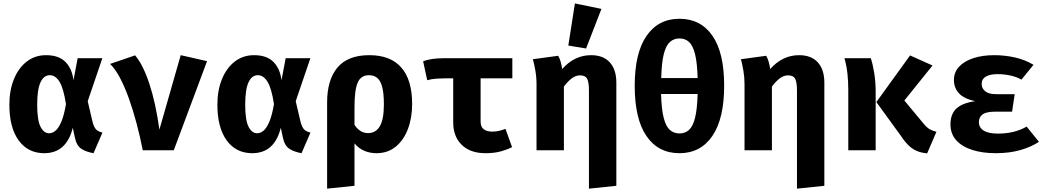

<svg xmlns="http://www.w3.org/2000/svg" viewBox="-20 -889 6194 1136"><path d="M252.3 -562.6Q327.2 -562.6 366.7 -523.1Q406.2 -483.6 414.9 -414.4L439.5 -544.6H585.6L499 -290.3L526.7 -171.8Q535.4 -135.4 549.5 -122.3Q563.6 -109.2 586.2 -104.6L533.3 17.4Q489.2 9.7 460.8 -9Q432.3 -27.7 422.1 -79L410.8 -133.3Q373.3 17.4 241.5 17.4Q145.6 17.4 90.5 -58.2Q35.4 -133.8 35.4 -269.7Q35.4 -354.4 62.3 -420.5Q89.2 -486.7 137.9 -524.6Q186.7 -562.6 252.3 -562.6ZM274.9 -444.1Q239 -444.1 219.5 -401.8Q200 -359.5 200 -269.7Q200 -177.9 219.7 -139.2Q239.5 -100.5 270.8 -100.5Q289.2 -100.5 307.4 -114.9Q325.6 -129.2 342.1 -166.7Q358.5 -204.1 370.3 -272.8Q355.9 -366.7 332.1 -405.4Q308.2 -444.1 274.9 -444.1Z M824.6 0Q808.7 -81.5 787.7 -160.3Q766.7 -239 742.1 -307.7Q717.4 -376.4 689.5 -429Q661.5 -481.5 631.3 -510.8L779.5 -561.5Q826.7 -505.6 863.8 -393.3Q901 -281 923.1 -122.1L1049.2 -562.6L1205.1 -527.2L1008.2 0Z M1483.1 -562.6Q1557.9 -562.6 1597.4 -523.1Q1636.9 -483.6 1645.6 -414.4L1670.3 -544.6H1816.4L1729.7 -290.3L1757.4 -171.8Q1766.2 -135.4 1780.3 -122.3Q1794.4 -109.2 1816.9 -104.6L1764.1 17.4Q1720 9.7 1691.5 -9Q1663.1 -27.7 1652.8 -79L1641.5 -133.3Q1604.1 17.4 1472.3 17.4Q1376.4 17.4 1321.3 -58.2Q1266.2 -133.8 1266.2 -269.7Q1266.2 -354.4 1293.1 -420.5Q1320 -486.7 1368.7 -524.6Q1417.4 -562.6 1483.1 -562.6ZM1505.6 -444.1Q1469.7 -444.1 1450.3 -401.8Q1430.8 -359.5 1430.8 -269.7Q1430.8 -177.9 1450.5 -139.2Q1470.3 -100.5 1501.5 -100.5Q1520 -100.5 1538.2 -114.9Q1556.4 -129.2 1572.8 -166.7Q1589.2 -204.1 1601 -272.8Q1586.7 -366.7 1562.8 -405.4Q1539 -444.1 1505.6 -444.1Z M2165.1 -562.6Q2290.8 -562.6 2354.6 -489.2Q2418.5 -415.9 2418.5 -273.8Q2418.5 -191.8 2393.6 -125.9Q2368.7 -60 2321.5 -21.3Q2274.4 17.4 2207.2 17.4Q2168.7 17.4 2135.6 3.3Q2102.6 -10.8 2077.4 -40.5V210.3L1915.4 227.2V-282.1Q1915.4 -416.9 1976.9 -489.7Q2038.5 -562.6 2165.1 -562.6ZM2163.1 -444.1Q2115.4 -444.1 2096.4 -400.3Q2077.4 -356.4 2077.4 -254.4V-150.3Q2109.7 -101.5 2157.9 -101.5Q2203.1 -101.5 2227.2 -141.8Q2251.3 -182.1 2251.3 -271.8Q2251.3 -338.5 2241 -375.9Q2230.8 -413.3 2211 -428.7Q2191.3 -444.1 2163.1 -444.1Z M3011.3 -544.6V-425.6H2823.6V-170.3Q2823.6 -137.9 2842.3 -124.1Q2861 -110.3 2892.8 -110.3Q2914.4 -110.3 2934.1 -115.1Q2953.8 -120 2970.8 -126.7L3009.7 -18.5Q2982.1 -4.1 2943.1 6.7Q2904.1 17.4 2852.3 17.4Q2762.6 17.4 2712.1 -31.8Q2661.5 -81 2661.5 -164.6V-425.6H2613.3Q2590.8 -425.6 2561.5 -423.6Q2532.3 -421.5 2507.7 -414.4L2483.6 -526.2Q2528.2 -544.6 2608.7 -544.6Z M3476.9 -562.6Q3549.2 -562.6 3587.9 -520Q3626.7 -477.4 3626.7 -400V210.3L3464.6 227.2V-353.3Q3464.6 -403.6 3453.8 -423.3Q3443.1 -443.1 3412.3 -443.1Q3386.2 -443.1 3362.8 -425.4Q3339.5 -407.7 3316.4 -376.9V0H3154.4V-391.8Q3154.4 -432.3 3147.4 -472.3Q3140.5 -512.3 3132.8 -538.5L3282.6 -559Q3299 -531.3 3306.2 -480.5Q3379 -562.6 3476.9 -562.6ZM3381.5 -868.7 3538.5 -836.4 3447.7 -602.1 3342.6 -619.5Z M4000 -777.9Q4125.6 -777.9 4195.1 -677.7Q4264.6 -577.4 4264.6 -382.6Q4264.6 -186.7 4194.9 -84.6Q4125.1 17.4 4000 17.4Q3874.9 17.4 3805.1 -83.8Q3735.4 -185.1 3735.4 -381.5Q3735.4 -574.9 3805.1 -676.4Q3874.9 -777.9 4000 -777.9ZM4000 -661.5Q3967.2 -661.5 3943.8 -640.8Q3920.5 -620 3907.4 -569Q3894.4 -517.9 3892.3 -427.2H4107.7Q4105.1 -517.9 4092.3 -569Q4079.5 -620 4056.7 -640.8Q4033.8 -661.5 4000 -661.5ZM4107.7 -332.8H3891.3Q3893.8 -242.6 3906.9 -191.5Q3920 -140.5 3943.6 -120Q3967.2 -99.5 4000 -99.5Q4033.3 -99.5 4056.4 -120Q4079.5 -140.5 4092.3 -191.5Q4105.1 -242.6 4107.7 -332.8Z M4707.7 -562.6Q4780 -562.6 4818.7 -520Q4857.4 -477.4 4857.4 -400V210.3L4695.4 227.2V-353.3Q4695.4 -403.6 4684.6 -423.3Q4673.8 -443.1 4643.1 -443.1Q4616.9 -443.1 4593.6 -425.4Q4570.3 -407.7 4547.2 -376.9V0H4385.1V-391.8Q4385.1 -432.3 4378.2 -472.3Q4371.3 -512.3 4363.6 -538.5L4513.3 -559Q4529.7 -531.3 4536.9 -480.5Q4609.7 -562.6 4707.7 -562.6Z M5364.6 -561 5497.4 -501.5 5330.8 -294.4 5443.6 -158.5Q5463.1 -134.4 5480.8 -124.4Q5498.5 -114.4 5520.5 -109.2L5465.6 18.5Q5428.7 14.9 5401.5 2.8Q5374.4 -9.2 5351.3 -33.1Q5328.2 -56.9 5302.6 -95.9L5165.1 -285.1ZM5132.3 -544.6Q5143.6 -511.3 5152.3 -458.5Q5161 -405.6 5161 -345.1V0H4999V-356.9Q4999 -402.6 4994.4 -449.7Q4989.7 -496.9 4976.4 -544.6Z M5968.2 -228.2H5867.2Q5815.4 -228.2 5793.6 -212.1Q5771.8 -195.9 5771.8 -166.2Q5771.8 -134.4 5800 -116.4Q5828.2 -98.5 5884.6 -98.5Q5982.1 -98.5 6054.4 -140L6127.2 -49.7Q6079 -18.5 6015.1 -0.5Q5951.3 17.4 5871.3 17.4Q5793.3 17.4 5732.8 -1.8Q5672.3 -21 5637.9 -59Q5603.6 -96.9 5603.6 -152.8Q5603.6 -213.8 5638.5 -246.7Q5673.3 -279.5 5749.2 -290.3Q5683.1 -305.1 5653.6 -337.2Q5624.1 -369.2 5624.1 -415.4Q5624.1 -462.6 5655.4 -495.4Q5686.7 -528.2 5740.5 -545.4Q5794.4 -562.6 5861.5 -562.6Q5925.6 -562.6 5985.6 -549Q6045.6 -535.4 6094.9 -505.6L6023.6 -417.9Q5994.4 -434.4 5957.7 -442.3Q5921 -450.3 5882.6 -450.3Q5837.4 -450.3 5812.8 -435.9Q5788.2 -421.5 5788.2 -392.8Q5788.2 -366.2 5809.2 -349Q5830.3 -331.8 5874.4 -331.8H5983.6Z"/></svg>

Font: FiraCode Nerd Font Mono
Style: Bold
Weight: 700
Monospace: yes
Designer: Carrois Corporate, Edenspiekermann AG, Nikita Prokopov
Foundry: Carrois Corporate, Edenspiekermann AG, Nikita Prokopov
Version: Version 6.002;Nerd Fonts 3.3.0